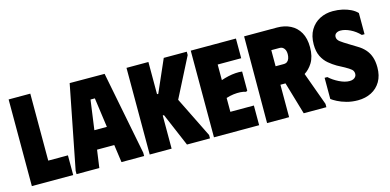

<svg xmlns="http://www.w3.org/2000/svg" viewBox="-69 -1099 3039 1498"><g transform="rotate(-15 1451.0 -349.5)"><path d="M41 -700H216V-159H375V0H41Z M402 0V-27L534 -700L816 -699L948 -27V0H765L745 -143H606L586 0ZM625 -295H726L693 -534H658Z M993 0V-700H1170V-440H1180L1294 -700H1480V-673L1318 -355L1480 -27V0H1294L1180 -268H1170V0Z M1877 -700V-541H1687V-415Q1716 -425 1745.5 -431.5Q1775 -438 1803.5 -440Q1832 -442 1857 -439V-284L1846 -278Q1827 -285 1801.5 -286.5Q1776 -288 1747 -284.5Q1718 -281 1687 -271V-159H1877V0H1512V-700Z M1943 -700H2209Q2269 -700 2316.5 -676Q2364 -652 2391 -604.5Q2418 -557 2418 -485Q2418 -410 2388 -361Q2361 -318 2323 -294L2420 -27V0H2237L2160 -262H2119V0H1941ZM2120 -411H2185Q2203 -411 2214 -419.5Q2225 -428 2230.5 -444Q2236 -460 2236 -479Q2236 -497 2230.5 -510.5Q2225 -524 2214 -532.5Q2203 -541 2185 -541H2120Z M2885 -198Q2885 -131 2857.5 -84Q2830 -37 2782 -12.5Q2734 12 2673 12Q2625 12 2583 0.5Q2541 -11 2510.5 -27Q2480 -43 2466 -54V-225H2488Q2520 -195 2565.5 -172.5Q2611 -150 2648 -150Q2666 -150 2678.5 -155.5Q2691 -161 2698 -171Q2705 -181 2705 -193Q2705 -216 2689.5 -229.5Q2674 -243 2640 -262L2582 -293Q2551 -311 2520.5 -336.5Q2490 -362 2470.5 -401Q2451 -440 2451 -498Q2451 -567 2479.5 -614.5Q2508 -662 2555.5 -686.5Q2603 -711 2661 -711Q2702 -711 2738 -703Q2774 -695 2804 -680.5Q2834 -666 2855 -644V-473H2833Q2800 -508 2758 -528.5Q2716 -549 2680 -549Q2659 -549 2645 -539Q2631 -529 2631 -510Q2631 -488 2653.5 -471Q2676 -454 2716 -430L2778 -392Q2812 -372 2836 -345Q2860 -318 2872.5 -282Q2885 -246 2885 -198Z"/></g></svg>

Font: Phudu Light ExtraBold
Style: Regular
Weight: 800
Version: Version 1.005;gftools[0.9.23]